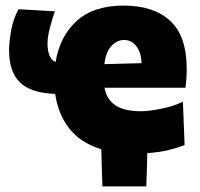

<svg xmlns="http://www.w3.org/2000/svg" viewBox="-20 -536 714 687"><path d="M346.5 131Q345 98 344.2 64.5Q343.5 31 342.5 -2Q267.5 -25 227.5 -76.8Q187.5 -128.5 177.5 -200Q90.5 -203 51.5 -241Q12.5 -279 12.5 -356Q12.5 -387 20.2 -428.8Q28 -470.5 46.5 -503L176.5 -495.5Q167.5 -471 158.8 -437.5Q150 -404 150 -380.5Q150 -327 179 -314Q193.5 -405 253.8 -460.5Q314 -516 423 -516Q529.5 -516 588.8 -461.5Q648 -407 648 -290.5Q648 -269.5 646.8 -253.5Q645.5 -237.5 643.5 -222H354Q361 -181 392.5 -159.5Q424 -138 484 -138Q511 -138 554.8 -146.5Q598.5 -155 634.5 -172L640.5 -17Q617 -7.5 583.5 0.8Q550 9 507 12Q506.5 42 505.5 71.8Q504.5 101.5 503.5 131ZM424.5 -393Q398 -393 378.2 -371Q358.5 -349 353.5 -306.5L486.5 -310Q485 -348.5 467.8 -370.8Q450.5 -393 424.5 -393Z"/></svg>

Font: Commissioner ExtraBold
Style: Regular
Weight: 800
Designer: Kostas Bartsokas
Foundry: Kostas Bartsokas
Version: Version 1.000; ttfautohint (v1.8.3)